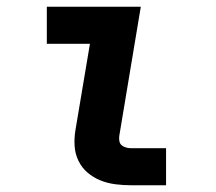

<svg xmlns="http://www.w3.org/2000/svg" viewBox="-20 -550 640 570"><path d="M369 0Q346 0 322.5 -3Q299 -6 278 -14.5Q257 -23 240 -37.5Q223 -52 213 -72.5Q203 -93 201.5 -116.5Q200 -140 204 -164L247 -420H119V-530H398L334 -146Q333 -138 334.5 -130.5Q336 -123 341.5 -118.5Q347 -114 354.5 -112Q362 -110 369 -110H473V0Z"/></svg>

Font: Iosevka Curly XBdExObl
Style: Regular
Weight: 800
Width: 7
Italic angle: -9°
Monospace: yes
Designer: Belleve Invis
Foundry: Belleve Invis
Version: Version 11.1.0; ttfautohint (v1.8.3)